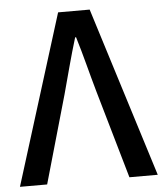

<svg xmlns="http://www.w3.org/2000/svg" viewBox="-55 -783 703 830"><g transform="rotate(-5 297.0 -368.5)"><path d="M-2 0H116L225 -382C248 -466 266 -538 292 -623H296C322 -538 339 -466 363 -382L473 0H596L365 -737H228Z"/></g></svg>

Font: Noto Sans JP Medium
Style: Regular
Weight: 500
Designer: Ryoko NISHIZUKA  (kana, bopomofo & ideographs); Paul D. Hunt (Latin, Greek & Cyrillic); Sandoll Communications , Soo-you
Foundry: Adobe
Version: Version 2.002;hotconv 1.0.116;makeotfexe 2.5.65601